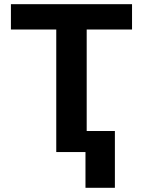

<svg xmlns="http://www.w3.org/2000/svg" viewBox="-20 -727 683 918"><path d="M32.2 -707H611.3V-585.9H394.5V-100.6H529.3V170.9H388.7V0H249V-585.9H32.2Z"/></svg>

Font: Pretendard JP
Style: Bold
Weight: 700
Designer: Base glyphs from Inter by Rasmus Andersson; Hangeul glyphs from Noto Sans CJK(Source Han Sans) by Jang Soo-young and Kan
Foundry: Kil Hyung-jin
Version: Version 1.309